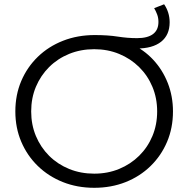

<svg xmlns="http://www.w3.org/2000/svg" viewBox="-20 -870 879 896"><path d="M419.7 6.4Q340.4 6.4 273.2 -20.4Q206 -47.2 156.4 -95.5Q106.8 -143.7 79.2 -208.6Q51.6 -273.4 51.6 -350Q51.6 -427.1 79.2 -492Q106.8 -556.8 156.7 -605.1Q206.6 -653.4 274.4 -679.9Q342.1 -706.4 422 -706.4Q483.6 -706.4 529.4 -699.2Q575.2 -692 619.6 -692Q668.8 -692 694.1 -711Q719.4 -730.1 719.4 -767.7Q719.4 -786.6 713.4 -802.5Q707.4 -818.5 699.4 -831.9L745.8 -850.1Q758 -832.8 764.9 -811.1Q771.7 -789.3 771.7 -765.9Q771.7 -707 731.9 -675.2Q692 -643.5 616.8 -643.5Q592.3 -643.5 561.6 -646.6Q530.9 -649.8 504.4 -653.8L592.2 -664.7Q650.9 -638.4 694.7 -591.4Q738.6 -544.4 762.9 -482.7Q787.2 -420.9 787.2 -350Q787.2 -272.9 759.6 -208Q732.1 -143.2 682.4 -94.9Q632.8 -46.6 565.9 -20.1Q499 6.4 419.7 6.4ZM419.7 -59.6Q482.6 -59.6 536.1 -81.7Q589.6 -103.8 629.4 -143.1Q669.2 -182.4 691.3 -235.2Q713.4 -288.1 713.4 -350Q713.4 -411.9 691.3 -464.8Q669.2 -517.6 629.4 -556.9Q589.6 -596.2 536.1 -618.3Q482.6 -640.4 419.7 -640.4Q356.8 -640.4 303 -618.6Q249.2 -596.7 209.4 -557.2Q169.7 -517.6 147.6 -465.1Q125.5 -412.5 125.5 -350Q125.5 -288.1 147.6 -235.2Q169.7 -182.4 209.4 -142.8Q249.2 -103.3 303 -81.4Q356.8 -59.6 419.7 -59.6Z"/></svg>

Font: Montserrat Thin
Style: Regular
Weight: 100
Designer: Julieta Ulanovsky
Foundry: Julieta Ulanovsky
Version: Version 9.000